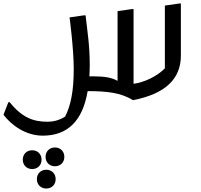

<svg xmlns="http://www.w3.org/2000/svg" viewBox="-56 -524 1156 1104"><path d="M976 -504 892 -492V-131C842 -81 772 -51 712 -42V-472H704L620 -460V-59C586 -78 545 -85 484 -85H458C459 -106 460 -129 460 -152C460 -264 446 -347 436 -436H428L344 -424C344 -424 368 -244 368 -128C368 -4 352 82 318 147C282 169 248 176 218 176C139 176 73 155 0 64H-8L-36 136C11 197 92 256 190 256C331 256 419 173 448 0H452C556 0 641 9 708 52C891 17 984 -68 984 -204V-504ZM260 324C229 324 206 346 206 378C206 410 229 432 260 432C291 432 314 410 314 378C314 346 291 324 260 324ZM183 394C183 362 160 340 129 340C98 340 75 362 75 394C75 426 98 448 129 448C160 448 183 426 183 394ZM210 452C179 452 156 474 156 506C156 538 179 560 210 560C241 560 264 538 264 506C264 474 241 452 210 452Z"/></svg>

Font: Kufam Arabic Latin Roman Normal
Style: Regular
Weight: 400
Designer: Wael Morcos & Artur Schmal
Version: Version 1.200;PS 001.200;hotconv 1.0.88;makeotf.lib2.5.64775